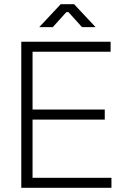

<svg xmlns="http://www.w3.org/2000/svg" viewBox="-20 -900 602 920"><path d="M510 -700V-652H136V-375H482V-327H136V-48H514V0H82V-700ZM308 -842H298L233 -770H168L271 -880H335L438 -770H373Z"/></svg>

Font: Space Grotesk Variable
Style: Regular
Weight: 400
Designer: Florian Karsten (Space Grotesk), Colophon Foundry (Space Mono)
Foundry: Florian Karsten
Version: Version 1.106